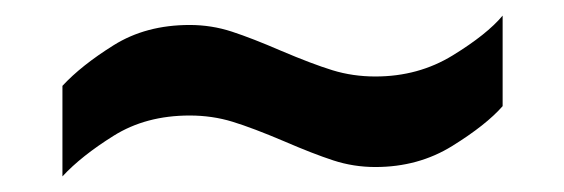

<svg xmlns="http://www.w3.org/2000/svg" viewBox="-20 -421 722 246"><path d="M461 -207Q433 -207 407 -215.5Q381 -224 344 -240Q304 -257 278 -265Q252 -273 223 -273Q167 -273 125.5 -247Q84 -221 60 -195V-311Q84 -337 125.5 -363Q167 -389 223 -389Q251 -389 277 -380.5Q303 -372 340 -356Q380 -339 406 -331Q432 -323 461 -323Q516 -323 560 -350Q604 -377 624 -401V-285Q603 -261 559.5 -234Q516 -207 461 -207Z"/></svg>

Font: Chivo ExtraBold
Style: Regular
Weight: 800
Designer: Hector Gatti
Foundry: Omnibus-Type
Version: Version 1.007